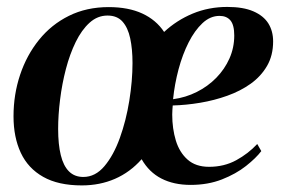

<svg xmlns="http://www.w3.org/2000/svg" viewBox="-20 -538 830 568"><path d="M222 10.5Q152.5 10.5 107.8 -14.8Q63 -40 41.5 -86Q20 -132 20 -194Q20 -258.5 39.5 -316.8Q59 -375 95.5 -420.2Q132 -465.5 184 -491.2Q236 -517 301.5 -517Q360 -517 401 -498Q442 -479 465.5 -443.5Q502.5 -478 550 -497.8Q597.5 -517.5 652.5 -517.5Q699.5 -517.5 729.5 -504.5Q759.5 -491.5 773.8 -468.8Q788 -446 788 -415.5Q788 -374 770 -343Q752 -312 721.5 -290.2Q691 -268.5 652.5 -254.8Q614 -241 572.2 -234Q530.5 -227 491 -226Q490.5 -219.5 490 -212.8Q489.5 -206 489.5 -199Q489.5 -157.5 500.2 -122.2Q511 -87 535 -65.8Q559 -44.5 598.5 -44.5Q643 -44.5 678.8 -64Q714.5 -83.5 741 -112L753 -91Q737.5 -70.5 707.8 -47Q678 -23.5 636.5 -7.2Q595 9 544 9Q494 9 457.5 -9.8Q421 -28.5 399 -67Q365 -28.5 320.2 -9Q275.5 10.5 222 10.5ZM226.5 -14.5Q262 -14.5 289 -46.5Q316 -78.5 334.5 -129.8Q353 -181 362.5 -240Q372 -299 372 -351.5Q372 -393 365.2 -424.5Q358.5 -456 342.5 -474Q326.5 -492 298 -492Q268.5 -492 245 -470.8Q221.5 -449.5 204 -413.8Q186.5 -378 175 -334Q163.5 -290 157.8 -243.8Q152 -197.5 152 -156.5Q152 -111 159.8 -79.2Q167.5 -47.5 184 -31Q200.5 -14.5 226.5 -14.5ZM492 -244.5Q529.5 -249.5 562.2 -266Q595 -282.5 619.8 -307.8Q644.5 -333 658.8 -365Q673 -397 673 -433Q673 -464 661.8 -477.5Q650.5 -491 629.5 -491Q602 -491 579 -469.5Q556 -448 538 -412.5Q520 -377 508.2 -333Q496.5 -289 492 -244.5Z"/></svg>

Font: Merriweather 144pt SemiBold
Style: Italic
Weight: 600
Italic angle: -7.8°
Version: Version 2.101